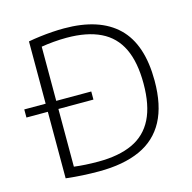

<svg xmlns="http://www.w3.org/2000/svg" viewBox="-93 -693 788 789"><g transform="rotate(-15 301.5 -298.5)"><path d="M2.5 -287V-321.5H287.5V-287ZM233.5 4Q200 4 166 2.2Q132 0.5 93.5 -4V-586.5Q117.5 -591 143.5 -594.2Q169.5 -597.5 195.5 -599.2Q221.5 -601 246 -601Q396.5 -601 473.5 -526.5Q550.5 -452 550.5 -297Q550.5 -193 514.8 -126.2Q479 -59.5 408.5 -27.8Q338 4 233.5 4ZM241.5 -35.5Q329 -35.5 387.2 -62.5Q445.5 -89.5 474.5 -147.5Q503.5 -205.5 503.5 -297.5Q503.5 -389 475.5 -447.2Q447.5 -505.5 390.2 -533.2Q333 -561 246.5 -561Q219 -561 190.5 -558.5Q162 -556 138.5 -552V-41.5Q162 -38.5 187.2 -37Q212.5 -35.5 241.5 -35.5Z"/></g></svg>

Font: Encode Sans SC ExtraLight
Style: Regular
Weight: 250
Designer: Multiple Designers
Foundry: Impallari Type
Version: Version 3.002